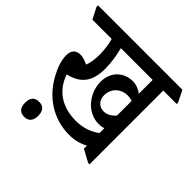

<svg xmlns="http://www.w3.org/2000/svg" viewBox="-218 -786 1021 1021"><g transform="rotate(45 292.5 -275.5)"><path d="M338 -28C379 -28 415 -38 445 -55V-32L515 6H525V-549H626V-559L594 -624H-41V-613L-8 -549H137C146 -517 151 -481 151 -445C151 -412 147 -381 137 -356C116 -367 96 -373 79 -373C47 -373 27 -354 27 -317C27 -280 42 -237 62 -201C117 -96 216 -28 338 -28ZM407 -180C422 -180 434 -182 445 -186V-149C405 -120 360 -106 309 -106C205 -106 131 -157 101 -247C106 -248 112 -249 118 -251C186 -272 225 -317 225 -412C225 -455 218 -503 206 -549H445V-445C426 -460 401 -470 376 -470C309 -470 256 -422 256 -347C256 -299 275 -258 304 -226C333 -196 369 -180 407 -180ZM320 -309C320 -361 360 -397 410 -397C424 -397 435 -394 445 -391V-281C425 -258 403 -246 379 -246C344 -246 320 -272 320 -309ZM101 73C133 73 150 53 150 16C150 -20 134 -40 101 -40C67 -40 51 -21 51 16C51 54 68 73 101 73Z"/></g></svg>

Font: Noto Serif Devanagari ExtraCondensed Medium
Style: Regular
Weight: 500
Width: 2
Designer: Universal Thirst, Indian Type Foundry and the Monotype Design Team
Foundry: Monotype Imaging Inc.
Version: Version 2.004